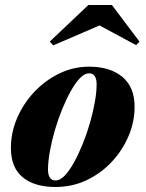

<svg xmlns="http://www.w3.org/2000/svg" viewBox="-20 -736 584 766"><path d="M201.5 10Q117.5 10 70.5 -28.8Q23.5 -67.5 23.5 -146Q23.5 -207.5 48.5 -265.5Q73.5 -323.5 117 -369.5Q160.5 -415.5 216.8 -442.8Q273 -470 335.5 -470Q419.5 -470 468.2 -429.2Q517 -388.5 517 -310Q517 -250 492.8 -193Q468.5 -136 425.5 -90Q382.5 -44 325.2 -17Q268 10 201.5 10ZM202 -16Q219.5 -16 238 -35.2Q256.5 -54.5 274.8 -87.2Q293 -120 309.5 -160.5Q326 -201 338.5 -244.2Q351 -287.5 358.2 -328Q365.5 -368.5 365.5 -400Q365.5 -420.5 358.2 -432Q351 -443.5 335 -443.5Q317.5 -443.5 299 -424.2Q280.5 -405 262.2 -372.2Q244 -339.5 227.5 -299Q211 -258.5 198.5 -215.2Q186 -172 178.8 -131.5Q171.5 -91 171.5 -59.5Q171.5 -39 178.8 -27.5Q186 -16 202 -16ZM192.5 -555 178.5 -570 332.5 -716H426.5L536.5 -570L523 -556L377 -634.5Z"/></svg>

Font: Bodoni Moda 9pt ExtraBold
Style: Italic
Weight: 800
Italic angle: -13°
Designer: Owen Earl
Foundry: indestructible type
Version: Version 2.004